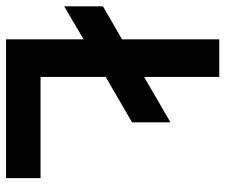

<svg xmlns="http://www.w3.org/2000/svg" viewBox="-74 -654 728 619"><g transform="rotate(90 289.5 -344.0)"><path d="M553.8 0H106.2V-250L0 -187.5V-312.5L106.2 -373.8V-687.5H227.5V-445L373.8 -530V-406.2L227.5 -321.2V-111.2H553.8Z"/></g></svg>

Font: Cambay
Style: Bold
Weight: 700
Designer: Pooja Saxena
Foundry: Pooja Saxena
Version: Version 1.096;PS 001.096;hotconv 1.0.70;makeotf.lib2.5.58329